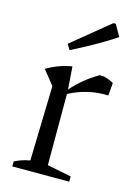

<svg xmlns="http://www.w3.org/2000/svg" viewBox="-112 -787 598 847"><g transform="rotate(15 187.0 -363.0)"><path d="M359 -412Q262 -416 175 -368V-385Q203 -418 234 -443.5Q265 -469 300 -489Q318 -489 333.5 -484Q349 -479 364 -470ZM31 0V-23Q45 -30 61.5 -36Q78 -42 101 -46L110 -388L58 -453Q112 -485 173 -495L181 -384V-46L291 -24V0ZM142 -561 127 -586 298 -726H309L339 -673Q292 -642 242 -614Q192 -586 142 -561Z"/></g></svg>

Font: Piazzolla 24pt
Style: Regular
Weight: 400
Designer: Juan Pablo del Peral
Foundry: Huerta Tipografica
Version: Version 2.005